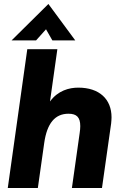

<svg xmlns="http://www.w3.org/2000/svg" viewBox="-20 -944 616 964"><path d="M19 0H170L202 -226C216 -325 256 -373 324 -373C365 -373 383 -355 383 -311C383 -301 382 -289 380 -276L341 0H492L538 -324C539 -335 540 -345 540 -355C540 -446 479 -504 373 -504C327.5 -504 271 -489.5 231 -434.5L268 -697H117ZM38 -741H161L211 -797L243 -741H358L223 -924Z"/></svg>

Font: HK Grotesk Black
Style: Italic
Weight: 900
Italic angle: -16°
Designer: Alfredo Marco Pradil
Foundry: Hanken Design Co.
Version: Version 3.001;FEAKit 1.0